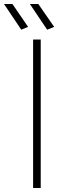

<svg xmlns="http://www.w3.org/2000/svg" viewBox="-72 -937 315 957"><path d="M93 -740H131V0H93ZM34 -789 -52 -917H-10L68 -803ZM163 -789 77 -917H119L198 -803Z"/></svg>

Font: Encode Sans Narrow
Style: Thin
Weight: 250
Designer: Pablo Impallari, Andres Torresi
Foundry: Pablo Impallari, Andres Torresi
Version: Version 1.000; ttfautohint (v1.00) -l 8 -r 50 -G 200 -x 14 -